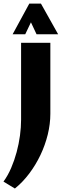

<svg xmlns="http://www.w3.org/2000/svg" viewBox="-49 -806 372 1086"><path d="M235.8 -163.1Q235.8 -105 221.2 -45.2Q206.5 14.6 179.9 70.6Q153.3 126.5 116.5 175.5Q79.6 224.6 35.2 260.3L-29.3 221.2Q-4.4 187 14.2 143.8Q32.7 100.6 45.2 54.2Q57.6 7.8 64 -39.3Q70.3 -86.4 70.3 -128.9V-564H235.8ZM279.8 -612.3H157.7L126 -679.7L93.8 -612.3H22.5L116.7 -785.6H182.6Z"/></svg>

Font: Aclonica
Style: Regular
Weight: 400
Designer: Astigmatic (AOETI)
Foundry: Astigmatic (AOETI)
Version: Version 1.000